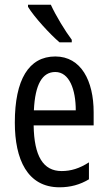

<svg xmlns="http://www.w3.org/2000/svg" viewBox="-20 -852 458 816"><path d="M196 -832H99V-823C125 -780 193 -706 233 -672H285V-683C257 -720 217 -786 196 -832ZM215 -612C102 -612 43 -513 43 -331C43 -175 96 -56 233 -56C279 -56 320 -67 358 -90V-162C318 -136 281 -125 242 -125C163 -125 125 -189 123 -319H378V-375C378 -508 325 -612 215 -612ZM215 -546C275 -546 302 -471 302 -383H124C129 -494 160 -546 215 -546Z"/></svg>

Font: Noto Sans Malayalam UI ExtraCondensed
Style: Regular
Weight: 400
Width: 2
Designer: Jelle Bosma - Monotype Design Team
Foundry: Monotype Imaging Inc.
Version: Version 2.104